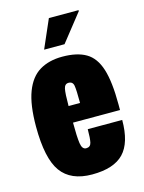

<svg xmlns="http://www.w3.org/2000/svg" viewBox="-113 -792 653 872"><g transform="rotate(-15 214.0 -356.5)"><path d="M146 -592 204 -725H343L344 -721L242 -592ZM211 12Q111 12 65.5 -51Q20 -114 20 -264Q20 -366 43 -426.5Q66 -487 110 -513.5Q154 -540 217 -540Q286 -540 328 -515.5Q370 -491 389 -431Q408 -371 408 -264V-238H187Q187 -171 191.5 -140.5Q196 -110 215 -110Q235 -110 239.5 -129.5Q244 -149 244 -192H406Q406 -85 359.5 -36.5Q313 12 211 12ZM187 -316H241Q241 -377 237.5 -397.5Q234 -418 214 -418Q196 -418 191.5 -396.5Q187 -375 187 -316Z"/></g></svg>

Font: Archivo ExtraCondensed Black
Style: Regular
Weight: 900
Width: 2
Designer: Hector Gatti
Foundry: Omnibus-Type
Version: Version 2.001; ttfautohint (v1.8.3)